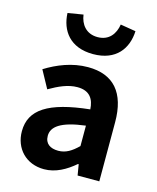

<svg xmlns="http://www.w3.org/2000/svg" viewBox="-125 -925 841 1026"><g transform="rotate(15 295.5 -412.5)"><path d="M217 14C281 14 337 -18 386 -60H390L400 0H520V-327C520 -489 447 -574 305 -574C217 -574 137 -541 71 -500L124 -403C176 -433 226 -456 278 -456C347 -456 371 -414 374 -359C148 -335 51 -272 51 -152C51 -57 117 14 217 14ZM265 -101C222 -101 191 -120 191 -164C191 -214 237 -252 374 -269V-156C338 -121 307 -101 265 -101ZM311 -648C439 -648 495 -729 499 -825L414 -839C406 -787 375 -742 311 -742C247 -742 215 -787 208 -839L123 -825C127 -729 183 -648 311 -648Z"/></g></svg>

Font: Source Han Sans CN
Style: Bold
Weight: 700
Designer: Ryoko NISHIZUKA 西塚涼子 (kana, bopomofo & ideographs); Paul D. Hunt (Latin, Greek & Cyrillic); Sandoll Communications 산돌커뮤니
Foundry: Adobe
Version: Version 2.001;hotconv 1.0.107;makeotfexe 2.5.65593